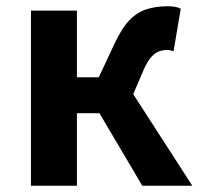

<svg xmlns="http://www.w3.org/2000/svg" viewBox="-20 -594 645 614"><path d="M79 0V-560H226V-347H296L347 -456Q370 -505 394.5 -530Q419 -555 449 -564.5Q479 -574 516 -574Q528 -574 538.5 -572.5Q549 -571 558 -566L535 -430Q530 -432 525 -433Q520 -434 514 -434Q500 -434 488 -429.5Q476 -425 464 -412Q452 -399 440 -372L406 -293L595 0H435L298 -232H226V0Z"/></svg>

Font: Noto Sans SC
Style: Bold
Weight: 700
Designer: Ryoko NISHIZUKA  (kana, bopomofo & ideographs); Paul D. Hunt (Latin, Greek & Cyrillic); Sandoll Communications , Soo-you
Foundry: Adobe
Version: Version 2.004-H2;hotconv 1.0.118;makeotfexe 2.5.65603